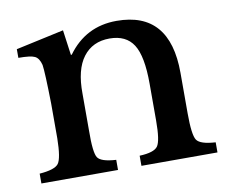

<svg xmlns="http://www.w3.org/2000/svg" viewBox="-62 -577 781 654"><g transform="rotate(-10 329.0 -250.5)"><path d="M206 -414H209Q272 -501 379 -501Q563 -501 563 -289V-149Q563 -74 575 -56Q587 -38 640 -35V0H377V-35Q427 -37 440 -55Q453 -73 453 -143V-271Q453 -366 427.5 -406Q402 -446 345 -446Q286 -446 253.5 -403Q221 -360 222 -277V-149Q221 -73 232.5 -55.5Q244 -38 296 -35V0H31V-34Q84 -38 97 -55.5Q110 -73 111 -142V-262Q109 -373 105 -397Q99 -421 84.5 -428Q70 -435 28 -435V-465L194 -501Z"/></g></svg>

Font: Kolar Light
Style: Regular
Weight: 300
Designer: Ramakrishna Saiteja (Kannada); Shiva Nallaperumal (Latin)
Foundry: Indian Type Foundry
Version: Version 1.001;PS 1.0;hotconv 1.0.88;makeotf.lib2.5.647800